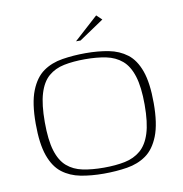

<svg xmlns="http://www.w3.org/2000/svg" viewBox="-72 -675 716 750"><g transform="rotate(-10 286.0 -300.0)"><path d="M281 7Q231 7 189.5 -1Q148 -9 117 -32.5Q86 -56 69 -103.5Q52 -151 52 -231Q52 -313 71 -361Q90 -409 122.5 -432Q155 -455 199 -462Q243 -469 291 -469Q341 -469 382.5 -461Q424 -453 455 -429.5Q486 -406 503 -358.5Q520 -311 520 -231Q520 -149 501 -101Q482 -53 449.5 -30Q417 -7 373.5 0Q330 7 281 7ZM285 -16Q332 -16 368.5 -23.5Q405 -31 431 -53Q457 -75 470.5 -117.5Q484 -160 484 -231Q484 -301 470.5 -344Q457 -387 431 -409Q405 -431 368.5 -438.5Q332 -446 285 -446Q238 -446 201.5 -438.5Q165 -431 139.5 -409Q114 -387 101 -344Q88 -301 88 -231Q88 -160 101 -117.5Q114 -75 139.5 -53Q165 -31 201.5 -23.5Q238 -16 285 -16ZM263 -521 358 -607 379 -587 281 -521Z"/></g></svg>

Font: Genos Thin ExtraLight
Style: Regular
Weight: 250
Version: Version 1.010